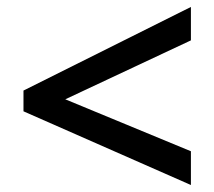

<svg xmlns="http://www.w3.org/2000/svg" viewBox="-20 -635 611 547"><path d="M523.9 -204.1 166 -352.1 523.9 -520V-615.2L46.9 -377V-317.9L523.9 -107.9Z"/></svg>

Font: Sahel SemiBold
Style: Bold
Weight: 600
Foundry: Saber Rastikerdar (saber.rastikerdar@gmail.com)
Version: Version 3.4.0